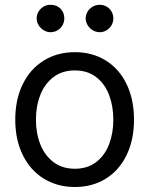

<svg xmlns="http://www.w3.org/2000/svg" viewBox="-20 -749 607 780"><path d="M42 -262.7Q42 -344.7 72.3 -406.7Q102.5 -468.8 157.7 -502.9Q212.9 -537.1 284.2 -537.1Q355.5 -537.1 410.2 -502.9Q464.8 -468.8 494.6 -406.7Q524.4 -344.7 524.4 -262.7Q524.4 -181.6 494.6 -119.6Q464.8 -57.6 410.2 -23.4Q355.5 10.7 284.2 10.7Q212.9 10.7 157.7 -23.4Q102.5 -57.6 72.3 -119.6Q42 -181.6 42 -262.7ZM440.4 -262.7Q440.4 -317.4 423.3 -362.8Q406.2 -408.2 371.1 -435.5Q335.9 -462.9 284.2 -462.9Q232.4 -462.9 196.8 -435.5Q161.1 -408.2 143.6 -362.8Q126 -317.4 126 -262.7Q126 -208 143.6 -163.1Q161.1 -118.2 196.8 -90.8Q232.4 -63.5 284.2 -63.5Q335.9 -63.5 371.1 -90.8Q406.2 -118.2 423.3 -163.1Q440.4 -208 440.4 -262.7ZM128.9 -673.8Q128.9 -689.5 136.7 -702.1Q144.5 -714.8 157.2 -722.2Q169.9 -729.5 184.6 -729.5Q201.2 -729.5 213.9 -722.7Q226.6 -715.8 233.9 -703.1Q241.2 -690.4 241.2 -673.8Q241.2 -659.2 233.9 -646.5Q226.6 -633.8 213.9 -626Q201.2 -618.2 184.6 -618.2Q170.9 -618.2 157.7 -626Q144.5 -633.8 136.7 -647Q128.9 -660.2 128.9 -673.8ZM328.1 -673.8Q328.1 -689.5 335.9 -702.1Q343.8 -714.8 356.9 -722.2Q370.1 -729.5 384.8 -729.5Q400.4 -729.5 413.1 -722.2Q425.8 -714.8 433.1 -702.1Q440.4 -689.5 440.4 -673.8Q440.4 -659.2 433.1 -646.5Q425.8 -633.8 413.1 -626Q400.4 -618.2 384.8 -618.2Q370.1 -618.2 356.9 -626Q343.8 -633.8 335.9 -647Q328.1 -660.2 328.1 -673.8Z"/></svg>

Font: WEMIX Pretendard Variable
Style: Regular
Weight: 400
Designer: Base glyphs from Inter by Rasmus Andersson; Hangeul glyphs from Noto Sans CJK(Source Han Sans) by Jang Soo-young and Kan
Foundry: Kil Hyung-jin
Version: Version 1.000;Glyphs 3.2 (3208)